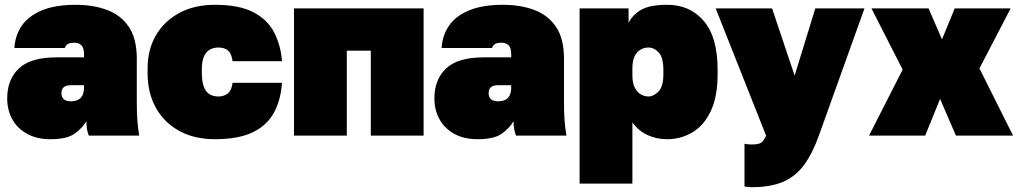

<svg xmlns="http://www.w3.org/2000/svg" viewBox="-20 -565 4243 800"><path d="M190 15Q133 15 92.5 -7.5Q52 -30 31 -68.5Q10 -107 10 -155Q10 -234 59 -280Q108 -326 215 -326H330V-340Q330 -366 319 -376.5Q308 -387 290 -387Q271 -387 262.5 -381.5Q254 -376 250 -365H40Q43 -417 70.5 -457.5Q98 -498 154 -521.5Q210 -545 295 -545Q370 -545 427.5 -523Q485 -501 517.5 -452Q550 -403 550 -320V-135Q550 -93 552.5 -61.5Q555 -30 560 0H350Q346 -11 343 -24Q340 -37 340 -60Q322 -30 290 -7.5Q258 15 190 15ZM275 -143Q294 -143 306 -149.5Q318 -156 324 -168.5Q330 -181 330 -200V-210H275Q256 -210 246 -202Q236 -194 236 -177Q236 -160 246 -151.5Q256 -143 275 -143Z M875 15Q790 15 727 -19.5Q664 -54 629.5 -116Q595 -178 595 -260V-280Q595 -358 629.5 -417.5Q664 -477 727 -511Q790 -545 875 -545Q977 -545 1036 -514Q1095 -483 1122.5 -429.5Q1150 -376 1155 -310H949Q945 -342 930 -354.5Q915 -367 890 -367Q868 -367 852.5 -357Q837 -347 829 -327.5Q821 -308 821 -280V-260Q821 -228 828.5 -206Q836 -184 851.5 -173.5Q867 -163 890 -163Q913 -163 929 -175.5Q945 -188 949 -220H1155Q1150 -147 1120.5 -94Q1091 -41 1031.5 -13Q972 15 875 15Z M1205 0V-530H1745V0H1525V-354H1425V0Z M1970 15Q1913 15 1872.5 -7.5Q1832 -30 1811 -68.5Q1790 -107 1790 -155Q1790 -234 1839 -280Q1888 -326 1995 -326H2110V-340Q2110 -366 2099 -376.5Q2088 -387 2070 -387Q2051 -387 2042.5 -381.5Q2034 -376 2030 -365H1820Q1823 -417 1850.5 -457.5Q1878 -498 1934 -521.5Q1990 -545 2075 -545Q2150 -545 2207.5 -523Q2265 -501 2297.5 -452Q2330 -403 2330 -320V-135Q2330 -93 2332.5 -61.5Q2335 -30 2340 0H2130Q2126 -11 2123 -24Q2120 -37 2120 -60Q2102 -30 2070 -7.5Q2038 15 1970 15ZM2055 -143Q2074 -143 2086 -149.5Q2098 -156 2104 -168.5Q2110 -181 2110 -200V-210H2055Q2036 -210 2026 -202Q2016 -194 2016 -177Q2016 -160 2026 -151.5Q2036 -143 2055 -143Z M2395 200V-530H2599V-470Q2617 -505 2653 -525Q2689 -545 2760 -545Q2855 -545 2912.5 -477.5Q2970 -410 2970 -275V-255Q2970 -162 2941.5 -102Q2913 -42 2865 -13.5Q2817 15 2760 15Q2715 15 2677.5 -2.5Q2640 -20 2615 -55V200ZM2682 -163Q2703 -163 2723.5 -183.5Q2744 -204 2744 -255V-275Q2744 -325 2725 -346Q2706 -367 2681 -367Q2664 -367 2648.5 -358Q2633 -349 2624 -330Q2615 -311 2615 -280V-250Q2615 -219 2625 -199.5Q2635 -180 2650.5 -171.5Q2666 -163 2682 -163Z M3112 215Q3097 215 3082 212V34Q3097 37 3112 37Q3130 37 3141 34Q3152 31 3159 22.5Q3166 14 3172 0L2962 -530H3197L3291 -250L3377 -530H3582L3392 0Q3365 75 3330 122.5Q3295 170 3243 192.5Q3191 215 3112 215Z M3601 0 3741 -275 3611 -530H3849L3905 -401L3958 -530H4191L4061 -280L4201 0H3963L3897 -153L3835 0Z"/></svg>

Font: Golos Text Black
Style: Regular
Weight: 900
Designer: A.Korolkova, Vitaly Kuzmin
Foundry: ParaType Ltd
Version: Version 2.004